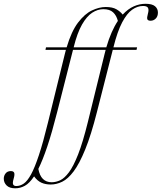

<svg xmlns="http://www.w3.org/2000/svg" viewBox="-173 -762 854 1014"><path d="M169.5 -477.5Q172 -488.5 175 -498.5H67L70 -512H179Q204 -596.5 239.2 -642.8Q274.5 -689 312.8 -707Q351 -725 385.5 -725Q421 -725 441.5 -713.2Q462 -701.5 475 -685Q503 -715 533.5 -728.5Q564 -742 595.5 -742Q630.5 -742 645.8 -729Q661 -716 661 -695.5Q661 -675.5 649.5 -664Q638 -652.5 622.5 -652.5Q608.5 -652.5 605.2 -660.2Q602 -668 608 -689Q614 -710 608.8 -720.2Q603.5 -730.5 582.5 -730.5Q553 -730.5 525 -710.8Q497 -691 472 -643.5Q447 -596 426 -512H551L548 -498.5H422.5L339 -170.5Q308 -48.5 277.2 27Q246.5 102.5 216.2 142.8Q186 183 155.5 197.8Q125 212.5 95 212.5Q67 212.5 45.5 202.8Q24 193 7 169.5Q-17.5 206 -41.8 219.2Q-66 232.5 -92.5 232.5Q-123 232.5 -138 217.5Q-153 202.5 -153 182Q-153 165.5 -143.2 153.5Q-133.5 141.5 -116 141.5Q-101.5 141.5 -98 150.8Q-94.5 160 -101 182Q-107.5 204 -103.5 212.2Q-99.5 220.5 -87 220.5Q-66.5 220.5 -47.5 207.5Q-28.5 194.5 -9 159Q10.5 123.5 32.5 57.2Q54.5 -9 80.5 -115.5ZM372.5 -713.5Q343 -713.5 314.2 -695Q285.5 -676.5 260.2 -632.5Q235 -588.5 216 -512H388.5Q401.5 -556.5 416.8 -591Q432 -625.5 449.5 -651.5Q442 -680.5 424.2 -697Q406.5 -713.5 372.5 -713.5ZM379.5 -477.5Q382 -488.5 385 -498.5H212.5L129 -170.5Q101.5 -62 77 11Q52.5 84 29.5 130Q42.5 200.5 100 200.5Q122 200.5 144.8 190Q167.5 179.5 191.2 147.8Q215 116 239.8 52.8Q264.5 -10.5 290.5 -115.5Z"/></svg>

Font: Newsreader Display ExtraLight
Style: Italic
Weight: 275
Italic angle: -17°
Designer: Hugues Gentile
Foundry: Production Type
Version: Version 1.001